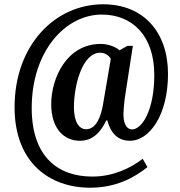

<svg xmlns="http://www.w3.org/2000/svg" viewBox="-20 -734 841 896"><path d="M401 142C519 142 604 97 668 46L646 7C592 49 510 90 411 90C248 90 128 -5 128 -230C128 -496 286 -666 455 -666C597 -666 700 -568 700 -384C700 -218 642 -130 596 -130C579 -130 556 -145 556 -201C556 -216 559 -248 562 -274L600 -520H574L538 -499C522 -514 487 -529 450 -529C291 -529 219 -369 219 -248C219 -133 279 -77 353 -77C415 -77 451 -120 476 -172H481C499 -104 537 -77 587 -77C676 -77 764 -195 764 -389C764 -583 651 -714 461 -714C238 -714 48 -525 48 -233C48 23 209 142 401 142ZM382 -131C349 -131 325 -164 325 -235C325 -328 361 -488 448 -488C468 -488 489 -476 497 -459L461 -248C452 -193 430 -131 382 -131Z"/></svg>

Font: Noto Serif Tamil Condensed
Style: Bold
Weight: 700
Width: 3
Designer: Indian Type Foundry, Tom Grace, and the Monotype Design Team
Foundry: Monotype Imaging Inc.
Version: Version 2.004